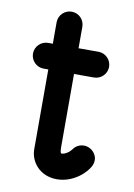

<svg xmlns="http://www.w3.org/2000/svg" viewBox="-87 -816 617 882"><g transform="rotate(10 222.0 -375.0)"><path d="M241 -110C240 -110 235 -112 235 -138V-480H328C361 -480 388 -507 388 -540C388 -573 361 -600 328 -600H235V-700C235 -733 209 -760 175 -760C142 -760 115 -733 115 -700V-600H93C60 -600 33 -573 33 -540C33 -507 60 -480 93 -480H115V-106C116 -49 161 10 241 10C316 10 376 -45 392 -81C412 -125 375 -164 338 -164C318 -164 300 -155 289 -139C280 -126 260 -110 241 -110Z"/></g></svg>

Font: LS
Style: Bold
Weight: 700
Designer: BSozoo
Foundry: BSozoo
Version: Version 001.000